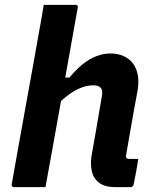

<svg xmlns="http://www.w3.org/2000/svg" viewBox="-20 -770 640 790"><path d="M160 -750Q185 -750 207 -750Q229 -750 250.5 -750Q272 -750 291 -750Q295 -750 297 -748.5Q299 -747 300 -744.5Q301 -742 300 -739Q287 -665 273.5 -591Q260 -517 247 -443Q234 -369 220.5 -295.5Q207 -222 194 -148Q181 -74 167 0Q146 0 124.5 0Q103 0 81 0Q59 0 37 0Q34 0 32 -1.5Q30 -3 28.5 -5.5Q27 -8 28 -11Q42 -91 56.5 -171Q71 -251 85.5 -331.5Q100 -412 114.5 -492Q129 -572 143 -652Q148 -680 152.5 -705Q157 -730 160 -750ZM434 -550Q464 -550 488 -539.5Q512 -529 527 -509Q542 -489 547 -461Q552 -433 546 -397Q538 -354 530 -310Q522 -266 514.5 -222Q507 -178 499 -133Q498 -128 498.5 -125Q499 -122 501 -119Q503 -118 506 -117Q509 -116 514 -116Q517 -116 519.5 -116Q522 -116 524.5 -116Q527 -116 530 -116H549Q545 -89 540 -63Q535 -37 530 -11Q529 -6 525.5 -3Q522 0 517 0Q512 0 490.5 0Q469 0 454 0Q412 0 388.5 -17.5Q365 -35 358 -64.5Q351 -94 357 -131Q365 -173 371.5 -212.5Q378 -252 385 -291.5Q392 -331 399 -373Q404 -397 395 -408Q386 -419 364 -419Q340 -419 315 -409.5Q290 -400 263.5 -381Q237 -362 210 -333L227 -451H266Q293 -484 320.5 -506Q348 -528 377 -539Q406 -550 434 -550Z"/></svg>

Font: RecMonoLinear Nerd Font Mono
Style: Bold Italic
Weight: 700
Italic angle: -10°
Monospace: yes
Version: Version 1.085; ttfautohint (v1.8.4.7-5d5b);Nerd Fonts 3.2.1